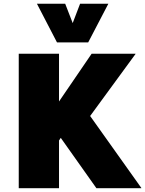

<svg xmlns="http://www.w3.org/2000/svg" viewBox="-20 -995 769 1015"><path d="M79.1 0V-710.9H292V-458.5L464.4 -710.9H696.3V-709.5L456.5 -381.8L727.1 -1.5V0H489.7L301.3 -266.1L292 -252.4V0ZM281.2 -771 175.3 -975.1H324.7L364.3 -873L403.3 -975.1H552.7L446.3 -771Z"/></svg>

Font: Comme Black
Style: Regular
Weight: 900
Version: Version 1.000;gftools[0.9.27]